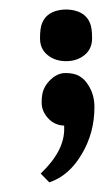

<svg xmlns="http://www.w3.org/2000/svg" viewBox="-20 -251 218 403"><path d="M157.2 -219Q164.6 -212.9 168.9 -202.6Q173.3 -192.4 173.3 -170.4Q173.3 -148.4 157.5 -135.5Q141.6 -122.6 118.7 -122.6Q95.7 -122.6 79.8 -135.5Q64 -148.4 64 -170.4Q64 -192.4 68.4 -202.6Q72.8 -212.9 80.1 -219Q87.4 -225.1 97.4 -228Q107.4 -231 118.7 -231Q129.9 -231 139.9 -228Q149.9 -225.1 157.2 -219ZM65.4 113.3Q116.2 64.9 114.7 17.6V12.7Q93.8 11.7 80.6 -3.2Q67.4 -18.1 67.4 -35.6Q67.4 -53.2 71.8 -63.5Q76.2 -73.7 83.5 -81.1Q99.1 -97.7 117.4 -97.7Q135.7 -97.7 146.5 -91.3Q157.2 -85 164.1 -74.2Q178.2 -53.7 178.2 -26.4Q178.2 1 171.6 25.4Q165 49.8 152.3 71.3Q125.5 117.7 83.5 131.8Z"/></svg>

Font: Meera
Style: Regular
Weight: 400
Designer: Hussain KH and Suresh P for Swathanthra Malayalam Computing (SMC)
Version: 7.0.0+20160512